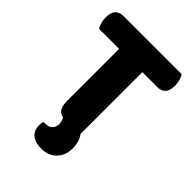

<svg xmlns="http://www.w3.org/2000/svg" viewBox="-233 -713 1021 1021"><g transform="rotate(45 278.0 -202.0)"><path d="M518 -606Q525 -595 530.5 -577Q536 -559 536 -538Q536 -500 519.5 -483Q503 -466 475 -466H362V-1Q376 17 381.5 39Q387 61 387 84Q387 135 355 168.5Q323 202 266 202Q224 202 198.5 181.5Q173 161 173 123Q173 106 177 93H187Q218 93 231.5 78Q245 63 245 41Q245 33 242.5 22.5Q240 12 234 3Q208 -3 197.5 -21.5Q187 -40 187 -75V-466H36Q29 -477 23.5 -495Q18 -513 18 -534Q18 -572 34.5 -589Q51 -606 79 -606H518Z"/></g></svg>

Font: Baloo Tammudu 2 ExtraBold
Style: Regular
Weight: 800
Designer: Maithili Shingre, Omkar Shende and Ek Type
Foundry: Ek Type
Version: Version 1.640;hotconv 1.0.111;makeotfexe 2.5.65597; ttfautoh